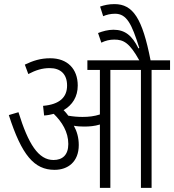

<svg xmlns="http://www.w3.org/2000/svg" viewBox="-20 -916 849 936"><path d="M364 -209C364 -245 355 -276 340 -303C356 -300 374 -299 390 -299C416 -299 441 -301 467 -309V0H518V-575H667V0H719V-575H809V-622H714C674 -826 629 -896 538 -896C510 -896 489 -891 468 -884L483 -837C499 -844 518 -849 541 -849C597 -849 622 -801 659 -682L655 -680C624 -743 589 -771 533 -771C507 -771 481 -764 458 -755L474 -708C494 -718 515 -723 537 -723C582 -723 611 -708 659 -622H406V-575H467V-358C439 -349 413 -346 382 -346C359 -346 336 -348 313 -352C306 -362 298 -371 290 -379C333 -404 359 -444 359 -499C359 -580 309 -632 225 -632C177 -632 141 -620 101 -601L118 -555C154 -574 186 -584 222 -584C276 -584 307 -554 307 -499C307 -442 271 -407 190 -400L195 -353C212 -354 227 -357 242 -361C282 -322 313 -273 313 -214C313 -160 284 -136 241 -136C167 -136 118 -214 70 -369L23 -355C86 -159 147 -88 246 -88C311 -88 364 -127 364 -209Z"/></svg>

Font: Noto Sans Devanagari Condensed Light
Style: Regular
Weight: 300
Width: 3
Designer: Jelle Bosma - Monotype Design Team
Foundry: Monotype Imaging Inc.
Version: Version 2.004